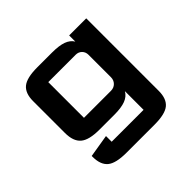

<svg xmlns="http://www.w3.org/2000/svg" viewBox="-140 -556 873 873"><g transform="rotate(-45 296.5 -119.0)"><path d="M90.3 59.6 200.2 41.5V78.1H405.3V-42Q393.1 -20 366.7 -10Q340.3 0 295.4 0H200.2Q132.8 0 105.5 -23.4Q78.1 -46.9 78.1 -100.1V-305.2Q78.1 -355.5 105.2 -377.9Q132.3 -400.4 200.2 -400.4H295.4Q340.3 -400.4 366.7 -390.9Q393.1 -381.3 405.3 -360.8V-400.4H515.1V65.9Q515.1 116.2 488 138.7Q460.9 161.1 393.1 161.1H212.4Q144.5 161.1 117.4 138.7Q90.3 116.2 90.3 65.9ZM188 -317.4V-87.9H361.3Q380.4 -87.9 392.8 -100.3Q405.3 -112.8 405.3 -131.8V-275.9Q405.3 -293.9 393.6 -305.7Q381.8 -317.4 363.8 -317.4Z"/></g></svg>

Font: Squarish Sans CT
Style: Regular
Weight: 400
Version: Version 0.9